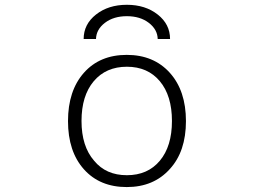

<svg xmlns="http://www.w3.org/2000/svg" viewBox="-20 -759 1040 790"><path d="M678.7 -63.5Q612.3 10.7 501.5 10.7Q390.6 10.7 325.2 -62.5Q259.8 -135.7 259.8 -260.7Q259.8 -385.7 325.2 -459.5Q390.6 -533.2 501.5 -533.2Q612.3 -533.2 678.7 -459.5Q745.1 -385.7 745.1 -260.7Q745.1 -135.7 678.7 -63.5ZM367.2 -97.7Q416 -38.1 502 -38.1Q587.9 -38.1 637.7 -97.7Q687.5 -157.2 687.5 -261.2Q687.5 -365.2 637.7 -424.8Q587.9 -484.4 502 -484.4Q416 -484.4 365.7 -424.8Q315.4 -365.2 315.4 -261.2Q315.4 -157.2 367.2 -97.7ZM679.7 -598.6H628.9Q627.9 -637.7 592.3 -665Q556.6 -692.4 502 -692.4Q447.3 -692.4 411.6 -665Q376 -637.7 375 -598.6H324.2Q324.2 -659.2 375 -699.2Q425.8 -739.3 502 -739.3Q578.1 -739.3 628.9 -699.2Q679.7 -659.2 679.7 -598.6Z"/></svg>

Font: GenEi Gothic M Light
Style: Regular
Weight: 300
Designer: o_tamon (Modified); [Source Han Sans]
Ryoko NISHIZUKA  (kana & ideographs); Paul D. Hunt (Latin, Greek & Cyrillic); Wenl
Version: Version 1.1a;Original Version 1.004